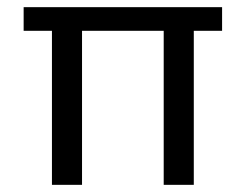

<svg xmlns="http://www.w3.org/2000/svg" viewBox="-20 -516 686 536"><path d="M125 0V-430H46V-496H600V-430H521V0H437V-430H209V0Z"/></svg>

Font: Firefly Display
Style: Regular
Weight: 400
Designer: Colophon Foundry, Jonny Pinhorn
Foundry: Colophon Foundry
Version: Version 1.200; ttfautohint (v1.8.3)